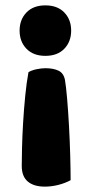

<svg xmlns="http://www.w3.org/2000/svg" viewBox="-20 -479 338 715"><path d="M61 139Q61 116 62 72.5Q63 29 66 -21.5Q69 -72 74 -122.5Q79 -173 86 -210Q90 -213 98 -216Q106 -219 115 -221Q124 -223 133 -224Q142 -225 149 -225Q178 -225 197.5 -216Q217 -207 222 -181Q226 -158 230 -111Q234 -64 237 -9Q240 46 241.5 100Q243 154 243 192Q223 203 197.5 209.5Q172 216 147 216Q106 216 83.5 197Q61 178 61 139ZM245 -365Q245 -324 219.5 -297.5Q194 -271 149 -271Q104 -271 78.5 -297.5Q53 -324 53 -365Q53 -406 78.5 -432.5Q104 -459 149 -459Q194 -459 219.5 -432.5Q245 -406 245 -365Z"/></svg>

Font: Baloo Bhaina
Style: Regular
Weight: 400
Designer: Manish Minz, Shuchita Grover and Ek Type
Foundry: Ek Type
Version: Version 1.443;PS 1.000;hotconv 16.6.51;makeotf.lib2.5.65220;